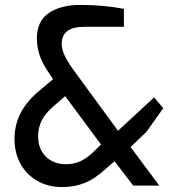

<svg xmlns="http://www.w3.org/2000/svg" viewBox="-20 -755 721 781"><path d="M39 -190Q39 -299 132 -379L196 -433L179 -458Q151 -499 140.5 -532.5Q130 -566 130 -598Q130 -669 178.5 -702Q227 -735 306 -735Q402 -735 484 -719V-646H324Q231 -646 231 -577Q231 -555 242.5 -530Q254 -505 280 -469L460 -223L607 -359L644 -315L576 -219L511 -157L628 0H522L446 -99L411 -69Q367 -28 325 -11Q283 6 233 6Q177 6 133 -18.5Q89 -43 64 -87.5Q39 -132 39 -190ZM362 -139 391 -167 245 -364 197 -322Q163 -293 149 -263.5Q135 -234 135 -201Q135 -150 166 -118.5Q197 -87 249 -87Q279 -87 305.5 -98.5Q332 -110 362 -139Z"/></svg>

Font: Exo Medium
Style: Regular
Weight: 500
Designer: Natanael Gama
Foundry: Natanael Gama
Version: Version 1.500; ttfautohint (v1.6)